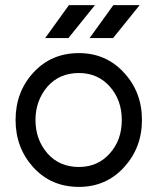

<svg xmlns="http://www.w3.org/2000/svg" viewBox="-20 -720 616 752"><path d="M331 -571H423L527 -700H424ZM157 -571H248L352 -700H250ZM289 -434Q363 -434 410 -381Q457 -328 457 -250Q457 -211 445.5 -178.5Q434 -146 410 -119Q363 -66 289 -66Q213 -66 166 -119Q119 -173 119 -250Q119 -289 131 -321.5Q143 -354 166 -381Q213 -434 289 -434ZM289 -512Q181 -512 111 -436Q41 -360 41 -250Q41 -141 111 -64Q181 12 289 12Q395 12 465 -64Q536 -141 536 -250Q536 -360 465 -436Q395 -512 289 -512Z"/></svg>

Font: Unageo
Style: Regular
Weight: 400
Designer: Richard Sepsi
Foundry: Richard Sepsi
Version: Version 2.000